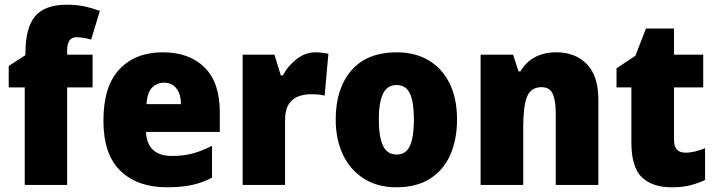

<svg xmlns="http://www.w3.org/2000/svg" viewBox="-20 -785 3039 815"><path d="M373 -414H265V0H85V-414H17V-505L88 -551V-560Q88 -668 129.5 -716.5Q171 -765 264 -765Q303 -765 335 -758.5Q367 -752 404 -739L367 -617Q353 -621 337 -624Q321 -627 304 -627Q265 -627 265 -570V-553H373Z M671 -563Q783 -563 848 -499Q913 -435 913 -310V-225H600Q601 -177 628.5 -150Q656 -123 711 -123Q758 -123 797.5 -133.5Q837 -144 880 -166V-31Q841 -10 796 0Q751 10 688 10Q564 10 491.5 -59.5Q419 -129 419 -273Q419 -419 487 -491Q555 -563 671 -563ZM677 -434Q646 -434 625.5 -413Q605 -392 602 -343H748Q748 -385 729 -409.5Q710 -434 677 -434Z M1320 -563Q1334 -563 1348.5 -561Q1363 -559 1374 -557L1358 -379Q1348 -382 1334.5 -383.5Q1321 -385 1299 -385Q1272 -385 1247 -376Q1222 -367 1206 -343Q1190 -319 1190 -274V0H1010V-553H1145L1172 -465H1181Q1200 -503 1237.5 -533Q1275 -563 1320 -563Z M1920 -278Q1920 -193 1891.5 -128Q1863 -63 1805.5 -26.5Q1748 10 1662 10Q1583 10 1525 -26.5Q1467 -63 1436 -128Q1405 -193 1405 -278Q1405 -409 1471.5 -486Q1538 -563 1665 -563Q1740 -563 1797.5 -530Q1855 -497 1887.5 -433Q1920 -369 1920 -278ZM1588 -277Q1588 -205 1605.5 -167Q1623 -129 1664 -129Q1704 -129 1720.5 -167Q1737 -205 1737 -278Q1737 -350 1720.5 -387Q1704 -424 1663 -424Q1624 -424 1606 -387.5Q1588 -351 1588 -277Z M2341 -563Q2422 -563 2471 -513Q2520 -463 2520 -360V0H2339V-304Q2339 -359 2326 -387Q2313 -415 2279 -415Q2233 -415 2217 -374Q2201 -333 2201 -246V0H2020V-553H2158L2181 -482H2189Q2212 -521 2250 -542Q2288 -563 2341 -563Z M2889 -137Q2910 -137 2930.5 -142Q2951 -147 2973 -156V-21Q2943 -7 2910 1.5Q2877 10 2831 10Q2749 10 2704.5 -32.5Q2660 -75 2660 -182V-414H2597V-495L2677 -548L2722 -664H2841V-553H2965V-414H2841V-191Q2841 -137 2889 -137Z"/></svg>

Font: Noto Sans Tamil SemiCondensed Black
Style: Regular
Weight: 900
Width: 4
Designer: Jelle Bosma - Monotype Design Team
Foundry: Monotype Imaging Inc.
Version: Version 2.004; ttfautohint (v1.8.4.7-5d5b)